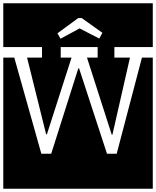

<svg xmlns="http://www.w3.org/2000/svg" viewBox="-32 -937 951 1170"><path d="M224 -586V-650H-12V-917H899V-650H665V-586H760L653 -116H649L498 -586H563V-650H338V-586H404L254 -119H249L133 -586ZM573 -702 592 -737 466 -827H445L318 -734L337 -701L453 -764ZM899 213H-12V-586H55L220 0H280L445 -520H450L620 0H679L833 -586H899Z"/></svg>

Font: Zilla Slab Highlight Regular
Style: Regular
Weight: 400
Designer: Typotheque Type Foundry
Foundry: Typotheque type foundry
Version: Version 1.1; 2017; ttfautohint (v1.6)